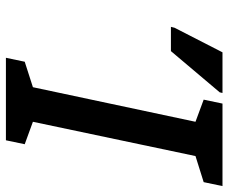

<svg xmlns="http://www.w3.org/2000/svg" viewBox="-80 -674 754 633"><g transform="rotate(90 296.5 -357.0)"><path d="M170 0 183 -62 267 -89 381 -625 308 -652 321 -714H593L580 -652L494 -625L381 -89L455 -62L442 0ZM68 -544 71 -556 152 -714H286L284 -705L148 -544Z"/></g></svg>

Font: Noto Sans Condensed SemiBold
Style: Italic
Weight: 600
Width: 3
Italic angle: -12°
Designer: Monotype Design Team
Foundry: Monotype Imaging Inc.
Version: Version 2.013; ttfautohint (v1.8.4.7-5d5b)